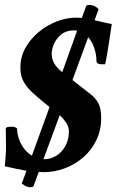

<svg xmlns="http://www.w3.org/2000/svg" viewBox="-20 -704 483 796"><path d="M119.1 67.4Q117.2 72.3 105.5 72.3Q88.9 72.3 70.3 56.6L89.8 3.9Q50.8 -2.9 0 -14.6Q2 -35.2 3.4 -55.7Q4.9 -76.2 4.9 -97.7L3.9 -170.9Q3.9 -178.7 27.3 -178.7Q44.9 -178.7 50.8 -170.9Q50.8 -140.6 66.9 -108.4Q83 -76.2 112.3 -58.6L185.5 -260.7Q179.7 -265.6 174.3 -269.5Q168.9 -273.4 164.1 -277.3Q136.7 -299.8 114.3 -320.3Q91.8 -340.8 78.1 -365.2Q64.5 -389.6 64.5 -423.8Q64.5 -467.8 85.4 -505.4Q106.4 -543 140.6 -571.3Q174.8 -599.6 215.3 -615.2Q255.9 -630.9 295.9 -630.9Q306.6 -630.9 319.3 -629.9L336.9 -677.7Q338.9 -683.6 349.6 -683.6Q373 -683.6 388.7 -666L372.1 -620.1Q389.6 -616.2 407.7 -611.8Q425.8 -607.4 443.4 -604.5Q418.9 -437.5 415 -437.5H401.4Q392.6 -437.5 386.2 -440.4Q379.9 -443.4 379.9 -453.1Q379.9 -475.6 371.6 -502.4Q363.3 -529.3 345.7 -549.8L280.3 -372.1L355.5 -313.5Q375 -298.8 387.2 -277.3Q399.4 -255.9 399.4 -214.8Q399.4 -163.1 378.9 -121.6Q358.4 -80.1 324.2 -50.8Q290 -21.5 247.6 -5.9Q205.1 9.8 161.1 9.8Q151.4 9.8 140.6 8.8ZM236.3 -406.2 238.3 -405.3 299.8 -577.1Q293.9 -578.1 286.1 -578.1Q254.9 -578.1 234.4 -561.5Q213.9 -544.9 204.1 -522.5Q194.3 -500 194.3 -480.5Q194.3 -439.5 236.3 -406.2ZM265.6 -159.2Q265.6 -177.7 254.4 -194.8Q243.2 -211.9 227.5 -226.6L160.2 -43.9H164.1Q189.5 -43.9 212.9 -58.1Q236.3 -72.3 251 -98.6Q265.6 -125 265.6 -159.2Z"/></svg>

Font: Crimson Text
Style: Bold Italic
Weight: 700
Italic angle: -11°
Designer: Sebastian Kosch
Foundry: Sebastian Kosch
Version: Version 1.100; ttfautohint (v1.8.4)